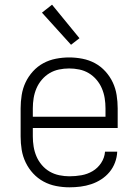

<svg xmlns="http://www.w3.org/2000/svg" viewBox="-20 -787 590 819"><path d="M276 12Q248 12 219.5 6.5Q191 1 166 -12.5Q141 -26 121.5 -47Q102 -68 89.5 -94Q77 -120 72.5 -148Q68 -176 68 -205V-325Q68 -353 72.5 -381.5Q77 -410 89 -435.5Q101 -461 120.5 -482.5Q140 -504 165 -517.5Q190 -531 218.5 -536.5Q247 -542 275 -542Q303 -542 331.5 -536.5Q360 -531 385 -517.5Q410 -504 429.5 -482.5Q449 -461 461 -435.5Q473 -410 477.5 -381.5Q482 -353 482 -325V-241H120V-205Q120 -183 123.5 -161.5Q127 -140 135.5 -120Q144 -100 158.5 -83Q173 -66 192 -55Q211 -44 233 -39.5Q255 -35 276 -35Q302 -35 327.5 -39.5Q353 -44 375 -57Q397 -70 411.5 -92Q426 -114 428 -140H480Q479 -116 470.5 -93.5Q462 -71 447 -53Q432 -35 412 -22Q392 -9 369.5 -1.5Q347 6 323.5 9Q300 12 276 12ZM430 -289V-325Q430 -347 426.5 -368.5Q423 -390 414.5 -410Q406 -430 391.5 -447Q377 -464 358.5 -475Q340 -486 318.5 -490.5Q297 -495 275 -495Q253 -495 231.5 -490.5Q210 -486 191.5 -475Q173 -464 158.5 -447Q144 -430 135.5 -410Q127 -390 123.5 -368.5Q120 -347 120 -325V-289ZM283 -596 159 -733 202 -767 319 -624Z"/></svg>

Font: Lode Dark
Style: Regular
Weight: 400
Monospace: yes
Designer: Belleve Invis
Foundry: Belleve Invis
Version: Version 29.2.0; ttfautohint (v1.8.3)